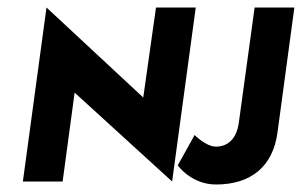

<svg xmlns="http://www.w3.org/2000/svg" viewBox="-20 -484 805 512"><path d="M41 0H147L179 -237L439 0L502 -464H396L362 -224L104 -464ZM765 -464H659L617 -158C611 -112 586 -93 556 -93C529 -93 499 -124 499 -124L454 -43C454 -43 490 8 556 8C649 8 708 -40 720 -131Z"/></svg>

Font: Hussar Tani
Style: Kurs
Weight: 700
Foundry: Cannot Into Space Fonts
Version: Version 0.92